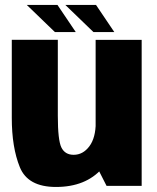

<svg xmlns="http://www.w3.org/2000/svg" viewBox="-20 -757 640 782"><path d="M414 0H557V-594.5H369.5V-87.5ZM215.5 -595H28V-277.5Q28 -156.5 60.8 -76Q93.5 4.5 208 4.5Q329 4.5 395.8 -70.8Q462.5 -146 462.5 -230.5L370 -259.5Q370 -196 344 -161.2Q318 -126.5 280 -126.5Q245 -126.5 230.2 -156Q215.5 -185.5 215.5 -285.5ZM360.5 -626.5H445.5L371 -737H246ZM203.5 -626.5H288.5L214 -737H89Z"/></svg>

Font: Anybody SemiCondensed ExtraBold
Style: Regular
Weight: 800
Width: 4
Version: Version 1.113;gftools[0.9.25]